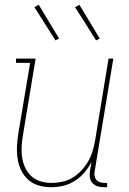

<svg xmlns="http://www.w3.org/2000/svg" viewBox="-20 -775 540 803"><path d="M194 8Q168 8 143 1Q118 -6 99.5 -22Q81 -38 69.5 -61Q58 -84 54 -109Q50 -134 51 -160.5Q52 -187 56 -213L106 -512H47V-530H129L76 -210Q72 -187 70.5 -163Q69 -139 72.5 -116.5Q76 -94 85.5 -73.5Q95 -53 111.5 -38Q128 -23 150 -16.5Q172 -10 196 -10Q218 -10 241 -15Q264 -20 284.5 -32.5Q305 -45 321.5 -63Q338 -81 349.5 -101.5Q361 -122 367.5 -144Q374 -166 378 -189L434 -530H454L376 -59Q374 -49 375.5 -39.5Q377 -30 383 -23Q389 -16 398 -13Q407 -10 417 -10H428V8H414Q400 8 387.5 4Q375 0 366.5 -9.5Q358 -19 356 -32Q354 -45 356 -59L363 -98Q351 -75 333.5 -54Q316 -33 293 -18.5Q270 -4 244.5 2Q219 8 194 8ZM382 -606 294 -745 312 -755 397 -614ZM212 -606 124 -745 142 -755 227 -614Z"/></svg>

Font: Iosevka Slab Thin
Style: Italic
Weight: 100
Italic angle: -9°
Monospace: yes
Designer: Belleve Invis
Foundry: Belleve Invis
Version: Version 11.1.1; ttfautohint (v1.8.3)